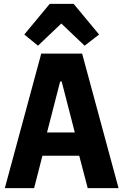

<svg xmlns="http://www.w3.org/2000/svg" viewBox="-20 -976 640 996"><path d="M435 0 391 -168H200L157 0H5L194 -698H406L595 0ZM300 -553H292L224 -289H368ZM362 -956 494 -797 419 -739 298 -854 177 -739 106 -797 238 -956Z"/></svg>

Font: Lilex Nerd Font
Style: Bold
Weight: 700
Designer: Mike Abbink, Paul van der Laan, Pieter van Rosmalen, Mikhael Khrustik
Foundry: Mikhael Khrustik
Version: Version 2.400; ttfautohint (v1.8.4.7-5d5b);Nerd Fonts 3.3.0